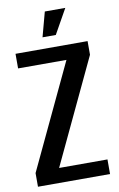

<svg xmlns="http://www.w3.org/2000/svg" viewBox="-97 -943 619 997"><g transform="rotate(-10 212.5 -445.0)"><path d="M20 0V-72L280 -623H25V-700H405V-628L145 -77H400V0ZM178 -760 213 -890H321L248 -760Z"/></g></svg>

Font: Cuprum SemiBold
Style: Regular
Weight: 600
Designer: Jovanny Lemonad
Foundry: Jovanny Lemonad
Version: Version 3.000